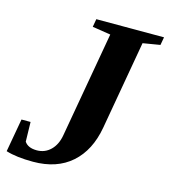

<svg xmlns="http://www.w3.org/2000/svg" viewBox="-104 -736 731 828"><g transform="rotate(15 262.0 -322.5)"><path d="M299.3 -606.4 217.8 -619.1 224.1 -654.8H526.4L520 -619.1L443.4 -606.4L374 -210.9Q355.5 -105.5 290.3 -47.9Q225.1 9.8 119.1 9.8Q44.9 9.8 -2 -4.9L24.4 -153.3H64.9L66.9 -65.9Q82.5 -42 122.1 -42Q158.2 -42 183.6 -66.9Q209 -91.8 216.3 -134.8Z"/></g></svg>

Font: Tinos
Style: Bold Italic
Weight: 700
Italic angle: -16.333°
Designer: Steve Matteson
Foundry: Monotype Imaging Inc.
Version: Version 1.23